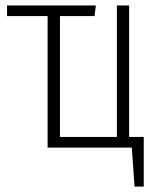

<svg xmlns="http://www.w3.org/2000/svg" viewBox="-20 -542 582 705"><path d="M454.1 -39.1H507.8V143.1H474.1L463.9 0H154.8V-482.9H5.9V-522H332L327.1 -482.9H200.2V-39.1H409.2V-522H454.1Z"/></svg>

Font: Fira Sans Compressed ExtraLight
Style: Regular
Weight: 250
Width: 1
Designer: Carrois Corporate & Edenspiekermann AG
Foundry: Carrois Corporate GbR & Edenspiekermann AG
Version: Version 4.203;PS 004.203;hotconv 1.0.88;makeotf.lib2.5.64775